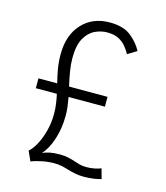

<svg xmlns="http://www.w3.org/2000/svg" viewBox="-108 -789 766 886"><g transform="rotate(15 275.0 -346.5)"><path d="M119 8.5 98 -37.5Q116 -53 132 -83.2Q148 -113.5 157.8 -152Q167.5 -190.5 167.5 -231Q167.5 -256 164.2 -279.2Q161 -302.5 156 -324.5H55.5V-371.5H145Q137 -403 131.2 -436Q125.5 -469 125.5 -505.5Q125.5 -597.5 175.8 -651.8Q226 -706 307.5 -706Q373 -706 409.2 -677Q445.5 -648 464.5 -611.5L421 -585Q412 -602 398.2 -619Q384.5 -636 362.8 -647.2Q341 -658.5 307.5 -658.5Q278.5 -658.5 249.8 -645Q221 -631.5 201.8 -597.8Q182.5 -564 182.5 -503Q182.5 -472.5 188 -440Q193.5 -407.5 201 -374.5Q201.5 -373 202 -371.5H385.5V-324.5H212Q216 -303 218.8 -281.2Q221.5 -259.5 221.5 -238Q221.5 -178 204.8 -125.5Q188 -73 160 -43Q175 -50 194.5 -54Q214 -58 242.5 -58Q264.5 -58 281.8 -54.2Q299 -50.5 314 -45.5Q328 -40.5 342.2 -36.8Q356.5 -33 373 -33Q395.5 -33 414.8 -37Q434 -41 444 -46L457.5 2Q446.5 6 423.2 9.5Q400 13 372 13Q350.5 13 331.8 9Q313 5 295 -0.5Q278.5 -5.5 262.2 -8.8Q246 -12 228 -12Q194 -12 161.5 -4.2Q129 3.5 119 8.5Z"/></g></svg>

Font: Trispace SemiCondensed ExtraLight
Style: Regular
Weight: 200
Width: 4
Designer: Tyler Finck
Foundry: Etcetera Type Company
Version: Version 1.210; ttfautohint (v1.8.3)